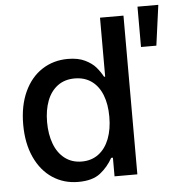

<svg xmlns="http://www.w3.org/2000/svg" viewBox="-53 -791 790 852"><g transform="rotate(-5 342.0 -365.0)"><path d="M40 -263.7Q40 -348.1 68.6 -409.9Q97.2 -471.7 147.7 -504.4Q198.2 -537.1 262.7 -537.1Q308.1 -537.1 338.6 -522.2Q369.1 -507.3 386 -487.8Q402.8 -468.3 416 -444.3H420.9V-707H525.4V0H423.8V-83H416Q394.5 -43.9 359.9 -16.6Q325.2 10.7 261.7 10.7Q197.8 10.7 147.5 -22.5Q97.2 -55.7 68.6 -117.9Q40 -180.2 40 -263.7ZM423.8 -265.6Q423.8 -321.3 407.7 -362.3Q391.6 -403.3 360.4 -425.8Q329.1 -448.2 285.2 -448.2Q240.2 -448.2 209 -424.8Q177.7 -401.4 162.1 -360.1Q146.5 -318.8 146.5 -265.6Q146.5 -211.4 162.4 -168.9Q178.2 -126.5 209.7 -102.3Q241.2 -78.1 285.2 -78.1Q328.6 -78.1 359.9 -101.6Q391.1 -125 407.5 -167.5Q423.8 -210 423.8 -265.6ZM590.8 -741.2H683.6L659.2 -561.5H590.8Z"/></g></svg>

Font: Pretendard Std Medium
Style: Regular
Weight: 500
Designer: Base glyphs from Inter by Rasmus Andersson; Hangeul glyphs from Noto Sans CJK(Source Han Sans) by Jang Soo-young and Kan
Foundry: Kil Hyung-jin
Version: Version 1.309